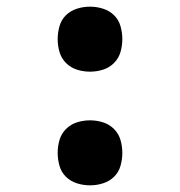

<svg xmlns="http://www.w3.org/2000/svg" viewBox="-20 -548 540 576"><path d="M250 8Q230 8 211 2Q192 -4 178 -17.5Q164 -31 158.5 -50.5Q153 -70 153 -89Q153 -109 158.5 -128Q164 -147 178 -161Q192 -175 211 -181Q230 -187 250 -187Q270 -187 289 -181Q308 -175 322 -161Q336 -147 341.5 -128Q347 -109 347 -89Q347 -70 341.5 -50.5Q336 -31 322 -17.5Q308 -4 289 2Q270 8 250 8ZM250 -333Q230 -333 211 -339Q192 -345 178 -359Q164 -373 158.5 -392Q153 -411 153 -431Q153 -450 158.5 -469.5Q164 -489 178 -502.5Q192 -516 211 -522Q230 -528 250 -528Q270 -528 289 -522Q308 -516 322 -502.5Q336 -489 341.5 -469.5Q347 -450 347 -431Q347 -411 341.5 -392Q336 -373 322 -359Q308 -345 289 -339Q270 -333 250 -333Z"/></svg>

Font: Iosevka Term
Style: Bold
Weight: 700
Monospace: yes
Designer: Belleve Invis
Foundry: Belleve Invis
Version: Version 30.0.1